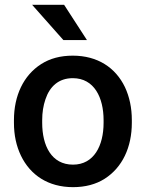

<svg xmlns="http://www.w3.org/2000/svg" viewBox="-20 -770 607 800"><path d="M38.1 -258.3C38.1 -207 47.9 -161.6 67.4 -121.1C106.4 -40.5 180.7 9.8 284.2 9.8C335.4 9.8 379.9 -2 416.5 -25.4C489.7 -72.3 529.3 -156.2 529.3 -258.3V-269.5C529.3 -320.8 519.5 -366.7 500.5 -407.2C461.4 -488.3 386.7 -538.1 283.2 -538.1C231.9 -538.1 188 -526.4 151.4 -502.9C78.1 -456.1 38.1 -371.6 38.1 -269.5ZM155.8 -269.5C155.8 -300.8 160.2 -329.6 169.4 -356.4C187 -409.2 224.1 -444.3 283.2 -444.3C373 -444.3 411.6 -362.8 411.6 -269.5V-258.3C411.6 -163.1 371.6 -84 284.2 -84C194.3 -84 155.8 -163.1 155.8 -258.3ZM113.8 -750 244.1 -603H342.3L247.1 -750Z"/></svg>

Font: Vazirmatn Medium
Style: Regular
Weight: 500
Designer: Saber Rastikerdar
Foundry: Saber Rastikerdar
Version: Version 33.003